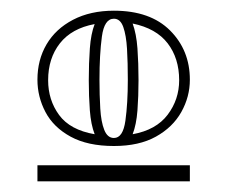

<svg xmlns="http://www.w3.org/2000/svg" viewBox="-20 -743 425 359"><path d="M193 -470Q144 -470 112 -487.5Q80 -505 65 -533.5Q50 -562 50 -594Q50 -631 67 -660Q84 -689 116.5 -706Q149 -723 193 -723Q261 -723 298 -686Q335 -649 335 -594Q335 -562 319 -533.5Q303 -505 271.5 -487.5Q240 -470 193 -470ZM50 -404V-434H335V-404ZM193 -485Q210 -485 214.5 -517.5Q219 -550 219 -594Q219 -626 217.5 -651.5Q216 -677 210.5 -692.5Q205 -708 193 -708Q175 -708 170.5 -674.5Q166 -641 166 -594Q166 -565 167.5 -540Q169 -515 175 -500Q181 -485 193 -485ZM70 -593Q70 -556 90.5 -528Q111 -500 157 -492Q150 -510 148 -536.5Q146 -563 146 -593Q146 -625 148 -652.5Q150 -680 157 -698Q114 -690 92 -662Q70 -634 70 -593ZM228 -492Q272 -500 293.5 -528.5Q315 -557 315 -593Q315 -634 293.5 -662Q272 -690 228 -699Q235 -680 237 -652.5Q239 -625 239 -593Q239 -563 237 -536.5Q235 -510 228 -492Z"/></svg>

Font: Kalnia Glaze Thin
Style: Bold
Weight: 700
Version: Version 1.110